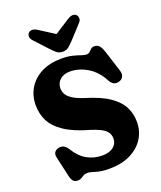

<svg xmlns="http://www.w3.org/2000/svg" viewBox="-170 -1043 976 1166"><g transform="rotate(-20 318.0 -459.5)"><path d="M335 15.5Q280.5 15.5 247.2 4.5Q214 -6.5 198.5 -6.5Q182.5 -6.5 172 -0.5Q161.5 5.5 152.2 11.5Q143 17.5 131 17.5Q110.5 17.5 100.2 6.5Q90 -4.5 84.5 -29L55 -159.5Q47 -197.5 83.5 -208.5Q120 -219 145.5 -179Q179.5 -123.5 224.2 -99Q269 -74.5 321.5 -74.5Q367 -74.5 393 -95.2Q419 -116 419 -148.5Q419.5 -180 396 -202.2Q372.5 -224.5 307 -245Q205.5 -273.5 148.2 -311.8Q91 -350 67.5 -397Q44 -444 44 -499Q44 -561 73.8 -609.5Q103.5 -658 158 -685.5Q212.5 -713 287 -713Q328.5 -713 357.5 -705.8Q386.5 -698.5 406.5 -691.2Q426.5 -684 442 -684Q454 -684 461.8 -691.8Q469.5 -699.5 477.8 -707.2Q486 -715 500.5 -715Q519.5 -715 531.8 -702Q544 -689 555 -654.5L597.5 -520.5Q604.5 -497.5 595.2 -481.2Q586 -465 565 -460.5Q530 -452.5 509.5 -491Q474 -557.5 419.5 -589.5Q365 -621.5 310 -621.5Q268 -621.5 244 -599.8Q220 -578 220 -545.5Q220 -508.5 249.5 -483.2Q279 -458 340 -439Q436.5 -410 490.5 -372.5Q544.5 -335 566.2 -290Q588 -245 587.5 -194Q587.5 -136 557.5 -88.5Q527.5 -41 471 -12.8Q414.5 15.5 335 15.5ZM382 -792.5Q363.5 -773 348.8 -761Q334 -749 311 -749Q288 -749 273 -761Q258 -773 240 -792.5L160.5 -878.5Q147 -893.5 148 -907.5Q149 -921.5 157 -929Q178 -947.5 213 -925.5L311 -863L408.5 -925.5Q444 -947.5 464.5 -929Q472.5 -921.5 473.8 -907.5Q475 -893.5 461 -878.5Z"/></g></svg>

Font: Fraunces 9pt S100
Style: Bold
Weight: 700
Version: Version 1.000; ttfautohint (v1.8.3)